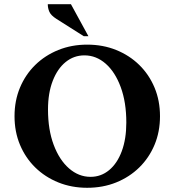

<svg xmlns="http://www.w3.org/2000/svg" viewBox="-20 -882 829 912"><path d="M394 10Q320 10 257 -15.5Q194 -41 147.5 -86.5Q101 -132 75 -194Q49 -256 49 -330Q49 -404 75 -466Q101 -528 147.5 -573.5Q194 -619 257 -644.5Q320 -670 394 -670Q469 -670 532 -644.5Q595 -619 641.5 -573.5Q688 -528 714 -466Q740 -404 740 -330Q740 -256 714 -194Q688 -132 641.5 -86.5Q595 -41 532 -15.5Q469 10 394 10ZM410 -42Q460 -42 498.5 -74Q537 -106 558.5 -164Q580 -222 580 -300Q580 -396 553.5 -468Q527 -540 482 -579.5Q437 -619 381 -619Q331 -619 292 -587.5Q253 -556 230.5 -498Q208 -440 208 -362Q208 -266 235 -194Q262 -122 308 -82Q354 -42 410 -42ZM378 -710 247 -793Q222 -809 214.5 -826Q207 -843 207 -862H317L400 -710Z"/></svg>

Font: Spectral
Style: Bold
Weight: 700
Designer: Jean-Baptiste Levee
Foundry: Production Type
Version: Version 2.001